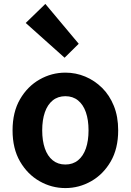

<svg xmlns="http://www.w3.org/2000/svg" viewBox="-20 -944 666 978"><path d="M313 14Q243 14 181.5 -21Q120 -56 82 -121.5Q44 -187 44 -280Q44 -373 82 -438.5Q120 -504 181.5 -539Q243 -574 313 -574Q366 -574 414 -554Q462 -534 500 -496.5Q538 -459 560 -404.5Q582 -350 582 -280Q582 -187 544 -121.5Q506 -56 444.5 -21Q383 14 313 14ZM313 -106Q351 -106 377.5 -127.5Q404 -149 417.5 -188Q431 -227 431 -280Q431 -333 417.5 -372Q404 -411 377.5 -432.5Q351 -454 313 -454Q275 -454 248.5 -432.5Q222 -411 208.5 -372Q195 -333 195 -280Q195 -227 208.5 -188Q222 -149 248.5 -127.5Q275 -106 313 -106ZM309 -650 111 -827 211 -924 381 -721Z"/></svg>

Font: Noto Sans SC Thin
Style: Bold
Weight: 700
Version: Version 2.004-H2;hotconv 1.0.118;makeotfexe 2.5.65603